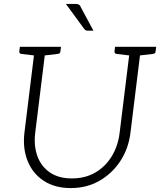

<svg xmlns="http://www.w3.org/2000/svg" viewBox="-20 -947 814 976"><path d="M340 9Q258 9 202 -28Q146 -65 120.5 -128.5Q95 -192 104 -271L158 -709H213L159 -272Q151 -206 170 -153.5Q189 -101 233.5 -70.5Q278 -40 345 -40Q413 -40 464.5 -70Q516 -100 548 -152.5Q580 -205 588 -271L642 -709H697L643 -271Q633 -191 591.5 -128Q550 -65 485.5 -28Q421 9 340 9ZM175 -709 163 -664 88 -673Q83 -674 80.5 -677Q78 -680 78 -686L81 -709ZM290 -709 287 -686Q287 -680 283.5 -677Q280 -674 274 -673L197 -664V-709ZM659 -709 647 -664 572 -673Q567 -674 564.5 -677Q562 -680 562 -686L565 -709ZM774 -709 771 -686Q771 -680 767.5 -677Q764 -674 758 -673L681 -664V-709ZM315 -927H364Q376 -927 382 -923Q388 -919 391 -910L455 -791H426Q420 -791 416 -793Q412 -795 408 -800Z"/></svg>

Font: Aleo Light
Style: Italic
Weight: 300
Italic angle: -7°
Designer: Alessio Laiso
Foundry: Alessio Laiso
Version: Version 2.001;gftools[0.9.29]